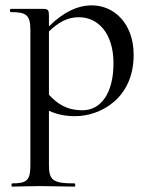

<svg xmlns="http://www.w3.org/2000/svg" viewBox="-20 -419 552 714"><path d="M322 -399C269 -399 217 -375 162 -321V-361C162 -380 159 -386 142 -386H20C16 -386 16 -374 20 -374C80 -374 93 -362 93 -305V194C93 251 81 263 25 263C22 263 22 275 25 275C52 275 88 273 127 273C176 273 221 275 257 275C261 275 261 263 257 263C176 263 162 251 162 194V-7C194 7 222 13 260 13C351 13 477 -51 477 -215C477 -332 404 -399 322 -399ZM287 -9C228 -9 193 -33 162 -67V-302C194 -333 228 -355 273 -355C344 -355 402 -296 402 -184C402 -69 353 -9 287 -9Z"/></svg>

Font: Cormorant Infant Book
Style: Regular
Weight: 500
Designer: Christian Thalmann (Catharsis Fonts)
Version: Version 1.000;PS 002.000;hotconv 1.0.88;makeotf.lib2.5.64775